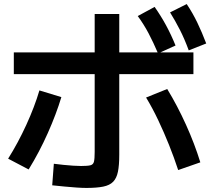

<svg xmlns="http://www.w3.org/2000/svg" viewBox="-20 -875 1040 945"><path d="M405 50Q385 50 356 48Q327 46 296 43Q265 40 237 37L245 -69Q268 -66 292.5 -63.5Q317 -61 340 -59.5Q363 -58 379 -58Q411 -58 425 -61.5Q439 -65 442.5 -79.5Q446 -94 446 -127V-806H567V-113Q567 -62 560.5 -30Q554 2 537 19.5Q520 37 488 43.5Q456 50 405 50ZM20 -94Q69 -172 109.5 -260.5Q150 -349 174 -430L282 -397Q257 -314 215.5 -220.5Q174 -127 121 -41ZM857 -38Q837 -99 812 -161.5Q787 -224 758.5 -284Q730 -344 699 -395L803 -437Q853 -355 895.5 -261Q938 -167 966 -76ZM48 -510V-617H932V-510ZM758 -612Q734 -668 711 -711.5Q688 -755 658 -796L741 -841Q772 -797 797 -751Q822 -705 844 -651ZM909 -627Q888 -684 865.5 -728Q843 -772 817 -814L899 -855Q929 -810 951.5 -763Q974 -716 995 -661Z"/></svg>

Font: M PLUS 1 SemiBold
Style: Regular
Weight: 600
Designer: Coji Morishita
Foundry: UNDERFOREST DESIGN
Version: Version 1.001